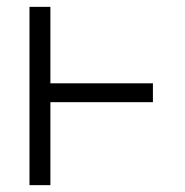

<svg xmlns="http://www.w3.org/2000/svg" viewBox="-20 -540 540 560"><path d="M66 0V-520H127V-297H426V-242H127V0Z"/></svg>

Font: Iosevka Custom Light
Style: Regular
Weight: 300
Monospace: yes
Designer: Belleve Invis
Foundry: Belleve Invis
Version: Version 27.3.5